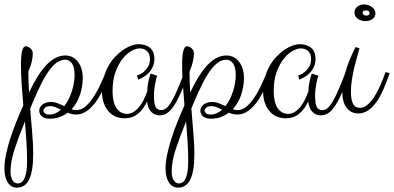

<svg xmlns="http://www.w3.org/2000/svg" viewBox="-60 -566 1790 872"><path d="M287.1 -65.9Q303.2 -65.9 317.6 -75Q332 -84 345 -98.9Q357.9 -113.8 369.4 -132.6Q380.9 -151.4 390.4 -170.7Q399.9 -189.9 407.5 -207.8Q415 -225.6 420.9 -238.8L439.9 -233.9Q433.6 -217.8 425.5 -197.8Q417.5 -177.7 407 -156.7Q396.5 -135.7 384 -116Q371.6 -96.2 356.4 -80.6Q341.3 -64.9 323.7 -55.4Q306.2 -45.9 286.1 -45.9Q266.6 -45.9 247.1 -54.2Q230.5 -41.5 210.4 -34.2Q190.4 -26.9 166 -26.9Q150.9 -26.9 141.6 -30.8Q132.3 -34.7 127.2 -40.3Q122.1 -45.9 120.1 -51.8Q118.2 -57.6 118.2 -62Q118.2 -71.8 122.6 -79.3Q127 -86.9 134.3 -92.3Q141.6 -97.7 151.1 -100.3Q160.6 -103 170.9 -103Q187.5 -103 202.6 -96.9Q217.8 -90.8 231.9 -84Q243.2 -98.1 252 -115.7Q260.7 -133.3 266.6 -152.1Q272.5 -170.9 275.6 -189.5Q278.8 -208 278.8 -224.1Q278.8 -261.7 266.4 -278.3Q253.9 -294.9 236.8 -294.9Q217.8 -294.9 200 -283.2Q182.1 -271.5 163.8 -246.6Q145.5 -221.7 126.2 -183.3Q106.9 -145 85 -91.8Q82.5 -87.4 81.1 -82.5Q79.6 -77.6 77.1 -73.2Q81.5 -15.6 86.2 37.4Q90.8 90.3 90.8 131.8Q90.8 210.4 72.8 248.3Q54.7 286.1 17.1 286.1Q2.4 286.1 -8.3 279.3Q-19 272.5 -26.1 260.7Q-33.2 249 -36.6 233.2Q-40 217.3 -40 199.2Q-40 170.9 -33 136.7Q-25.9 102.5 -14.2 65.7Q-2.4 28.8 13.2 -10.3Q28.8 -49.3 45.9 -87.9Q41.5 -136.7 38.3 -183.8Q35.2 -231 35.2 -274.9Q35.2 -313 40.5 -334.5Q45.9 -356 57.1 -356Q60.5 -356 66.2 -354Q71.8 -352.1 76.7 -347.9Q81.5 -343.8 85.2 -337.9Q88.9 -332 88.9 -324.2Q88.9 -304.2 83.5 -283.2Q78.1 -262.2 68.8 -241.2Q68.8 -218.3 69.6 -194.3Q70.3 -170.4 71.8 -146Q93.3 -190.9 113.8 -222.9Q134.3 -254.9 154.8 -275.1Q175.3 -295.4 195.6 -304.7Q215.8 -314 236.8 -314Q254.9 -314 269.5 -306.2Q284.2 -298.3 294.4 -284.9Q304.7 -271.5 310.3 -252.9Q315.9 -234.4 315.9 -212.9Q315.9 -173.3 303.2 -135.3Q290.5 -97.2 265.1 -69.8Q274.4 -65.9 287.1 -65.9ZM63 166Q63 123 60.1 77.4Q57.1 31.7 53.2 -14.2Q24.4 55.7 6.1 111.8Q-12.2 168 -12.2 213.9Q-12.2 235.8 -3.9 251.5Q4.4 267.1 21 267.1Q29.8 267.1 37.4 262.2Q44.9 257.3 50.5 245.6Q56.2 233.9 59.6 214.4Q63 194.8 63 166ZM164.1 -45.9Q179.2 -45.9 192.4 -51.8Q205.6 -57.6 216.8 -67.9Q203.6 -74.2 192.1 -79.1Q180.7 -84 169.9 -84Q151.4 -84 144.3 -76.9Q137.2 -69.8 137.2 -63Q137.2 -57.6 143.6 -51.8Q149.9 -45.9 164.1 -45.9Z M796.9 -233.9Q776.9 -179.7 760.5 -143.1Q744.1 -106.4 728.8 -84Q713.4 -61.5 698.2 -51.8Q683.1 -42 665 -42Q643.1 -42 627.4 -57.4Q611.8 -72.8 607.9 -105Q592.3 -71.3 567.4 -50Q542.5 -28.8 504.9 -28.8Q484.9 -28.8 466.6 -36.1Q448.2 -43.5 434.1 -58.8Q419.9 -74.2 411.4 -97.7Q402.8 -121.1 402.8 -152.8Q402.8 -185.1 410.9 -213.4Q418.9 -241.7 432.1 -265.4Q445.3 -289.1 462.6 -307.6Q480 -326.2 498.5 -338.9Q517.1 -351.6 535.6 -358.4Q554.2 -365.2 569.8 -365.2Q583.5 -365.2 596.2 -361.8Q608.9 -358.4 618.9 -350.8Q628.9 -343.3 635 -330.6Q641.1 -317.9 641.1 -298.8Q641.1 -276.4 632.6 -259.8Q624 -243.2 612.1 -231.9Q600.1 -220.7 587.6 -213.9Q575.2 -207 567.9 -204.1L562 -223.1Q563.5 -223.1 573 -227.1Q582.5 -231 593 -240Q603.5 -249 612.3 -263.2Q621.1 -277.3 621.1 -297.9Q621.1 -321.3 607.9 -333.7Q594.7 -346.2 574.2 -346.2Q558.6 -346.2 537.6 -335Q516.6 -323.7 497.3 -299.8Q478 -275.9 464.6 -239.3Q451.2 -202.6 451.2 -151.9Q451.2 -101.6 469 -75.2Q486.8 -48.8 517.1 -48.8Q532.2 -48.8 546.1 -57.4Q560.1 -65.9 571.8 -80.1Q583.5 -94.2 592.8 -113Q602.1 -131.8 608.9 -151.9Q608.9 -167.5 612.5 -188.7Q616.2 -210 624 -231.9L653.8 -222.2Q651.4 -215.8 648.9 -205.6Q646.5 -195.3 644.3 -183.1Q642.1 -170.9 640.6 -158Q639.2 -145 639.2 -132.8Q639.2 -94.7 646.7 -80.3Q654.3 -65.9 672.9 -65.9Q683.6 -65.9 694.1 -73.7Q704.6 -81.5 716.8 -101.1Q729 -120.6 743.7 -154.1Q758.3 -187.5 777.8 -238.8Z M1019 -65.9Q1035.2 -65.9 1049.6 -75Q1064 -84 1076.9 -98.9Q1089.8 -113.8 1101.3 -132.6Q1112.8 -151.4 1122.3 -170.7Q1131.8 -189.9 1139.4 -207.8Q1147 -225.6 1152.8 -238.8L1171.9 -233.9Q1165.5 -217.8 1157.5 -197.8Q1149.4 -177.7 1138.9 -156.7Q1128.4 -135.7 1116 -116Q1103.5 -96.2 1088.4 -80.6Q1073.2 -64.9 1055.7 -55.4Q1038.1 -45.9 1018.1 -45.9Q998.5 -45.9 979 -54.2Q962.4 -41.5 942.4 -34.2Q922.4 -26.9 897.9 -26.9Q882.8 -26.9 873.5 -30.8Q864.3 -34.7 859.1 -40.3Q854 -45.9 852.1 -51.8Q850.1 -57.6 850.1 -62Q850.1 -71.8 854.5 -79.3Q858.9 -86.9 866.2 -92.3Q873.5 -97.7 883.1 -100.3Q892.6 -103 902.8 -103Q919.4 -103 934.6 -96.9Q949.7 -90.8 963.9 -84Q975.1 -98.1 983.9 -115.7Q992.7 -133.3 998.5 -152.1Q1004.4 -170.9 1007.6 -189.5Q1010.7 -208 1010.7 -224.1Q1010.7 -261.7 998.3 -278.3Q985.8 -294.9 968.8 -294.9Q949.7 -294.9 931.9 -283.2Q914.1 -271.5 895.8 -246.6Q877.4 -221.7 858.2 -183.3Q838.9 -145 816.9 -91.8Q814.5 -87.4 813 -82.5Q811.5 -77.6 809.1 -73.2Q813.5 -15.6 818.1 37.4Q822.8 90.3 822.8 131.8Q822.8 210.4 804.7 248.3Q786.6 286.1 749 286.1Q734.4 286.1 723.6 279.3Q712.9 272.5 705.8 260.7Q698.7 249 695.3 233.2Q691.9 217.3 691.9 199.2Q691.9 170.9 699 136.7Q706.1 102.5 717.8 65.7Q729.5 28.8 745.1 -10.3Q760.7 -49.3 777.8 -87.9Q773.4 -136.7 770.3 -183.8Q767.1 -231 767.1 -274.9Q767.1 -313 772.5 -334.5Q777.8 -356 789.1 -356Q792.5 -356 798.1 -354Q803.7 -352.1 808.6 -347.9Q813.5 -343.8 817.1 -337.9Q820.8 -332 820.8 -324.2Q820.8 -304.2 815.4 -283.2Q810.1 -262.2 800.8 -241.2Q800.8 -218.3 801.5 -194.3Q802.2 -170.4 803.7 -146Q825.2 -190.9 845.7 -222.9Q866.2 -254.9 886.7 -275.1Q907.2 -295.4 927.5 -304.7Q947.8 -314 968.8 -314Q986.8 -314 1001.5 -306.2Q1016.1 -298.3 1026.4 -284.9Q1036.6 -271.5 1042.2 -252.9Q1047.9 -234.4 1047.9 -212.9Q1047.9 -173.3 1035.2 -135.3Q1022.5 -97.2 997.1 -69.8Q1006.3 -65.9 1019 -65.9ZM794.9 166Q794.9 123 792 77.4Q789.1 31.7 785.2 -14.2Q756.3 55.7 738 111.8Q719.7 168 719.7 213.9Q719.7 235.8 728 251.5Q736.3 267.1 752.9 267.1Q761.7 267.1 769.3 262.2Q776.9 257.3 782.5 245.6Q788.1 233.9 791.5 214.4Q794.9 194.8 794.9 166ZM896 -45.9Q911.1 -45.9 924.3 -51.8Q937.5 -57.6 948.7 -67.9Q935.5 -74.2 924.1 -79.1Q912.6 -84 901.9 -84Q883.3 -84 876.2 -76.9Q869.1 -69.8 869.1 -63Q869.1 -57.6 875.5 -51.8Q881.8 -45.9 896 -45.9Z M1528.8 -233.9Q1508.8 -179.7 1492.4 -143.1Q1476.1 -106.4 1460.7 -84Q1445.3 -61.5 1430.2 -51.8Q1415 -42 1397 -42Q1375 -42 1359.4 -57.4Q1343.8 -72.8 1339.8 -105Q1324.2 -71.3 1299.3 -50Q1274.4 -28.8 1236.8 -28.8Q1216.8 -28.8 1198.5 -36.1Q1180.2 -43.5 1166 -58.8Q1151.9 -74.2 1143.3 -97.7Q1134.8 -121.1 1134.8 -152.8Q1134.8 -185.1 1142.8 -213.4Q1150.9 -241.7 1164.1 -265.4Q1177.2 -289.1 1194.6 -307.6Q1211.9 -326.2 1230.5 -338.9Q1249 -351.6 1267.6 -358.4Q1286.1 -365.2 1301.8 -365.2Q1315.4 -365.2 1328.1 -361.8Q1340.8 -358.4 1350.8 -350.8Q1360.8 -343.3 1366.9 -330.6Q1373 -317.9 1373 -298.8Q1373 -276.4 1364.5 -259.8Q1356 -243.2 1344 -231.9Q1332 -220.7 1319.6 -213.9Q1307.1 -207 1299.8 -204.1L1293.9 -223.1Q1295.4 -223.1 1304.9 -227.1Q1314.5 -231 1325 -240Q1335.4 -249 1344.2 -263.2Q1353 -277.3 1353 -297.9Q1353 -321.3 1339.8 -333.7Q1326.7 -346.2 1306.2 -346.2Q1290.5 -346.2 1269.5 -335Q1248.5 -323.7 1229.2 -299.8Q1210 -275.9 1196.5 -239.3Q1183.1 -202.6 1183.1 -151.9Q1183.1 -101.6 1200.9 -75.2Q1218.8 -48.8 1249 -48.8Q1264.2 -48.8 1278.1 -57.4Q1292 -65.9 1303.7 -80.1Q1315.4 -94.2 1324.7 -113Q1334 -131.8 1340.8 -151.9Q1340.8 -167.5 1344.5 -188.7Q1348.1 -210 1356 -231.9L1385.7 -222.2Q1383.3 -215.8 1380.9 -205.6Q1378.4 -195.3 1376.2 -183.1Q1374 -170.9 1372.6 -158Q1371.1 -145 1371.1 -132.8Q1371.1 -94.7 1378.7 -80.3Q1386.2 -65.9 1404.8 -65.9Q1415.5 -65.9 1426 -73.7Q1436.5 -81.5 1448.7 -101.1Q1460.9 -120.6 1475.6 -154.1Q1490.2 -187.5 1509.8 -238.8Z M1565.9 -50.8Q1535.2 -50.8 1514.9 -75.7Q1494.6 -100.6 1494.6 -150.9Q1494.6 -184.1 1508.1 -235.6Q1521.5 -287.1 1554.7 -352.1L1572.8 -347.2Q1569.8 -334.5 1563.2 -312.5Q1556.6 -290.5 1550 -263.4Q1543.5 -236.3 1538.6 -206.8Q1533.7 -177.2 1533.7 -149.9Q1533.7 -127 1537.1 -112.5Q1540.5 -98.1 1546.1 -90.1Q1551.8 -82 1559.3 -79.1Q1566.9 -76.2 1575.7 -76.2Q1589.8 -76.2 1602.5 -85Q1615.2 -93.8 1626.7 -108.2Q1638.2 -122.6 1648.2 -140.4Q1658.2 -158.2 1666.3 -176.3Q1674.3 -194.3 1680.7 -210.7Q1687 -227.1 1690.9 -238.8L1710 -233.9Q1704.6 -219.2 1697.5 -200Q1690.4 -180.7 1681.4 -160.2Q1672.4 -139.6 1661.1 -120.1Q1649.9 -100.6 1635.7 -85.2Q1621.6 -69.8 1604.2 -60.3Q1586.9 -50.8 1565.9 -50.8ZM1645 -505.9Q1645 -488.8 1631.8 -479.5Q1618.7 -470.2 1598.6 -470.2Q1588.4 -470.2 1579.3 -473.4Q1570.3 -476.6 1563.7 -481.7Q1557.1 -486.8 1553.5 -493.9Q1549.8 -501 1549.8 -508.8Q1549.8 -525.4 1562.7 -535.6Q1575.7 -545.9 1592.8 -545.9Q1605 -545.9 1614.7 -542.2Q1624.5 -538.6 1631.3 -532.7Q1638.2 -526.9 1641.6 -519.8Q1645 -512.7 1645 -505.9ZM1618.7 -505.9Q1618.7 -510.7 1614.5 -514.9Q1610.4 -519 1602.1 -519Q1586.9 -519 1586.9 -507.8Q1586.9 -502.4 1591.6 -498.8Q1596.2 -495.1 1604 -495.1Q1611.3 -495.1 1615 -498.3Q1618.7 -501.5 1618.7 -505.9Z"/></svg>

Font: Clicker Script
Style: Regular
Weight: 400
Designer: Astigmatic (AOETI)
Foundry: Astigmatic (AOETI)
Version: Version 1.000